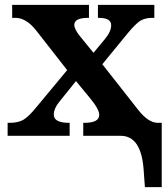

<svg xmlns="http://www.w3.org/2000/svg" viewBox="-20 -556 686 786"><path d="M320.8 -53.2H326.2Q386.2 -53.2 386.2 -85.9Q386.2 -108.9 348.1 -154.8L291 -224.1L221.2 -137.2Q200.2 -110.8 200.2 -86.9Q200.2 -53.2 262.2 -53.2H265.1V0H11.2V-53.2H20Q53.7 -53.2 75.2 -65.4Q96.7 -77.6 128.9 -117.2L254.9 -269L128.9 -430.2Q87.9 -482.9 43 -482.9H29.8V-536.1H344.2V-482.9H340.8Q284.2 -482.9 284.2 -454.1Q284.2 -436.5 307.1 -408.2L362.8 -339.8L410.2 -397Q435.1 -427.2 435.1 -453.1Q435.1 -482.9 383.8 -482.9H380.9V-536.1H611.8V-482.9H603Q574.2 -482.9 554.9 -471.2Q535.6 -459.5 502 -418.9L398.9 -293L545.9 -106Q587.4 -53.2 626 -53.2H642.1V210H573.2L567.9 137.2Q557.6 0 474.1 0H320.8Z"/></svg>

Font: Droids
Style: b
Weight: 700
Foundry: Ascender Corporation
Version: Version 1.00 build 113